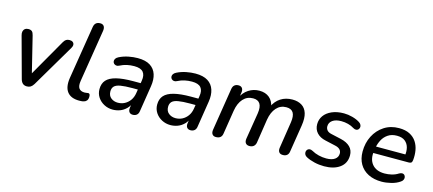

<svg xmlns="http://www.w3.org/2000/svg" viewBox="-53 -1214 3894 1726"><g transform="rotate(15 1893.5 -351.5)"><path d="M224 7Q200 7 185.5 -5.5Q171 -18 164 -42L60 -424Q54 -445 58 -461Q62 -477 74.5 -486Q87 -495 106 -495Q127 -495 138.5 -485Q150 -475 156 -449L246 -83H217L433 -460Q444 -479 456.5 -487Q469 -495 488 -495Q508 -495 519 -486Q530 -477 531 -462.5Q532 -448 521 -430L286 -32Q273 -11 258.5 -2Q244 7 224 7Z M711 9Q634 9 599.5 -35.5Q565 -80 578 -166L658 -662Q662 -687 676.5 -699.5Q691 -712 716 -712Q739 -712 750 -697Q761 -682 757 -653L679 -167Q671 -118 687 -96Q703 -74 740 -74Q752 -74 759.5 -76Q767 -78 773 -78Q781 -78 786 -72Q791 -66 791 -49Q791 -26 781 -13Q771 0 755 4Q747 7 734 8Q721 9 711 9Z M1022 9Q979 9 942 -10.5Q905 -30 883 -63.5Q861 -97 861 -139Q861 -191 889.5 -223Q918 -255 979 -270.5Q1040 -286 1136 -286H1216L1207 -224H1145Q1076 -224 1035.5 -217Q995 -210 978 -192.5Q961 -175 961 -145Q961 -105 987.5 -84Q1014 -63 1051 -63Q1085 -63 1114 -78Q1143 -93 1163.5 -121.5Q1184 -150 1190 -190L1209 -310Q1218 -363 1194.5 -391Q1171 -419 1111 -419Q1076 -419 1043.5 -412Q1011 -405 978 -388Q963 -380 950 -382.5Q937 -385 929 -393.5Q921 -402 920 -414Q919 -426 926.5 -438Q934 -450 952 -459Q992 -479 1037 -488Q1082 -497 1123 -497Q1196 -497 1238.5 -470Q1281 -443 1296.5 -395Q1312 -347 1302 -284L1264 -43Q1261 -18 1246.5 -5.5Q1232 7 1209 7Q1187 7 1176 -7.5Q1165 -22 1169 -49L1180 -122L1188 -107Q1175 -68 1148.5 -41.5Q1122 -15 1089.5 -3Q1057 9 1022 9Z M1559 9Q1516 9 1479 -10.5Q1442 -30 1420 -63.5Q1398 -97 1398 -139Q1398 -191 1426.5 -223Q1455 -255 1516 -270.5Q1577 -286 1673 -286H1753L1744 -224H1682Q1613 -224 1572.5 -217Q1532 -210 1515 -192.5Q1498 -175 1498 -145Q1498 -105 1524.5 -84Q1551 -63 1588 -63Q1622 -63 1651 -78Q1680 -93 1700.5 -121.5Q1721 -150 1727 -190L1746 -310Q1755 -363 1731.5 -391Q1708 -419 1648 -419Q1613 -419 1580.5 -412Q1548 -405 1515 -388Q1500 -380 1487 -382.5Q1474 -385 1466 -393.5Q1458 -402 1457 -414Q1456 -426 1463.5 -438Q1471 -450 1489 -459Q1529 -479 1574 -488Q1619 -497 1660 -497Q1733 -497 1775.5 -470Q1818 -443 1833.5 -395Q1849 -347 1839 -284L1801 -43Q1798 -18 1783.5 -5.5Q1769 7 1746 7Q1724 7 1713 -7.5Q1702 -22 1706 -49L1717 -122L1725 -107Q1712 -68 1685.5 -41.5Q1659 -15 1626.5 -3Q1594 9 1559 9Z M1983 7Q1960 7 1949 -8Q1938 -23 1942 -50L2005 -446Q2009 -471 2023.5 -483Q2038 -495 2061 -495Q2084 -495 2095 -480Q2106 -465 2102 -438L2090 -362L2082 -380Q2110 -439 2155.5 -468Q2201 -497 2255 -497Q2312 -497 2348.5 -466.5Q2385 -436 2395 -377L2382 -381Q2407 -437 2453.5 -467Q2500 -497 2563 -497Q2614 -497 2649.5 -475Q2685 -453 2699 -408Q2713 -363 2702 -293L2662 -41Q2659 -18 2645 -5.5Q2631 7 2606 7Q2581 7 2570 -8Q2559 -23 2563 -50L2601 -296Q2610 -356 2592 -386Q2574 -416 2527 -416Q2472 -416 2435.5 -375.5Q2399 -335 2387 -263L2353 -41Q2349 -18 2334 -5.5Q2319 7 2295 7Q2271 7 2259.5 -8Q2248 -23 2252 -50L2292 -296Q2301 -356 2282.5 -386Q2264 -416 2218 -416Q2162 -416 2125.5 -375.5Q2089 -335 2077 -263L2042 -41Q2035 7 1983 7Z M2990 9Q2943 9 2899 -1.5Q2855 -12 2823 -29Q2807 -37 2801 -49.5Q2795 -62 2796.5 -74Q2798 -86 2805.5 -94.5Q2813 -103 2825.5 -105Q2838 -107 2853 -99Q2885 -81 2920 -72.5Q2955 -64 2991 -64Q3042 -64 3070 -84Q3098 -104 3098 -138Q3098 -161 3082.5 -176Q3067 -191 3037 -197L2944 -218Q2892 -229 2862.5 -261Q2833 -293 2833 -341Q2833 -385 2857.5 -420Q2882 -455 2929.5 -476Q2977 -497 3042 -497Q3080 -497 3121 -486Q3162 -475 3191 -456Q3205 -447 3210.5 -434.5Q3216 -422 3213.5 -410.5Q3211 -399 3203.5 -391.5Q3196 -384 3183.5 -383Q3171 -382 3156 -391Q3131 -407 3100 -415Q3069 -423 3037 -423Q2985 -423 2955.5 -402Q2926 -381 2926 -346Q2926 -325 2939 -309.5Q2952 -294 2981 -288L3074 -267Q3130 -254 3160.5 -223.5Q3191 -193 3191 -145Q3191 -72 3136 -31.5Q3081 9 2990 9Z M3525 9Q3453 9 3400.5 -17.5Q3348 -44 3319.5 -93Q3291 -142 3291 -209Q3291 -289 3324 -354Q3357 -419 3416.5 -458Q3476 -497 3555 -497Q3614 -497 3654 -476.5Q3694 -456 3717 -421Q3740 -386 3747.5 -342Q3755 -298 3750 -252Q3748 -233 3740 -227Q3732 -221 3717 -221H3371L3379 -283H3686L3668 -269Q3675 -313 3665.5 -348Q3656 -383 3629 -404.5Q3602 -426 3554 -426Q3505 -426 3471.5 -403.5Q3438 -381 3419.5 -346Q3401 -311 3394 -272L3390 -245Q3376 -165 3414.5 -117Q3453 -69 3532 -69Q3565 -69 3598 -77Q3631 -85 3659 -103Q3675 -112 3687.5 -111.5Q3700 -111 3707.5 -103Q3715 -95 3717 -83.5Q3719 -72 3713.5 -59.5Q3708 -47 3694 -38Q3660 -14 3613 -2.5Q3566 9 3525 9Z"/></g></svg>

Font: Nunito ExtraLight SemiBold
Style: Italic
Weight: 600
Italic angle: -9°
Version: Version 3.602